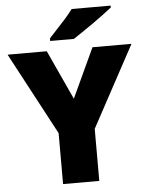

<svg xmlns="http://www.w3.org/2000/svg" viewBox="-61 -976 786 1025"><g transform="rotate(-5 332.0 -463.5)"><path d="M332 -449 455 -714H664L429 -279V0H235V-273L0 -714H210ZM571 -917Q553 -903 526 -882.5Q499 -862 468 -840.5Q437 -819 408.5 -799.5Q380 -780 360 -767H233V-781Q250 -800 274 -825.5Q298 -851 322 -878Q346 -905 362 -927H571Z"/></g></svg>

Font: Noto Sans Khmer UI Black
Style: Regular
Weight: 900
Designer: Danh Hong and the Monotype Design Team
Foundry: Monotype Imaging Inc.
Version: Version 2.002; ttfautohint (v1.8.4.7-5d5b)